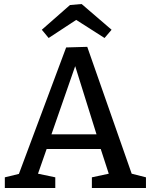

<svg xmlns="http://www.w3.org/2000/svg" viewBox="-20 -935 750 955"><path d="M414 -702 635 -71 706 -53V0H437V-53L521 -71L481 -194H212L169 -71L255 -53V0H4V-53L74 -70L309 -699ZM460 -267 354 -606 236 -267ZM386 -915 535 -787 500 -746 359 -836 222 -746 188 -787 328 -910Z"/></svg>

Font: Bitter Pro Medium
Style: Regular
Weight: 500
Designer: Sol Matas, and Bitter project Authors
Foundry: Sol Matas
Version: Version 1.010